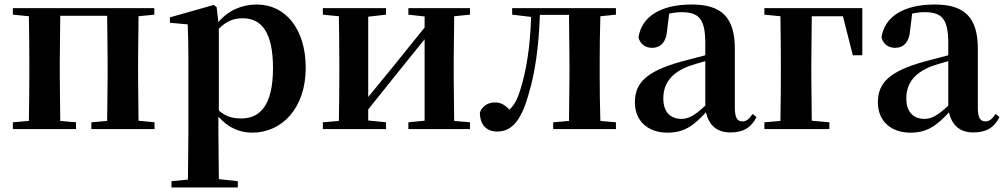

<svg xmlns="http://www.w3.org/2000/svg" viewBox="-20 -572 4453 851"><path d="M37 -507 108 -500C109 -442 110 -357 110 -301V-235C110 -179 109 -94 108 -36L37 -30V0H317V-30L247 -36L245 -235V-301L247 -502H455L457 -301V-235L455 -36L385 -30V0H665V-30L594 -37L592 -235V-301L594 -500L664 -507V-536H37Z M1098 16C1230 16 1335 -93 1335 -271C1335 -449 1241 -552 1119 -552C1054 -552 994 -528 948 -474L940 -541L927 -550L733 -495V-471L812 -464C814 -415 815 -375 815 -309V14L813 224L740 231V259H1034V231L950 222L948 13V-55C992 -5 1043 16 1098 16ZM950 -445C989 -483 1021 -491 1056 -491C1139 -491 1190 -429 1190 -270C1190 -104 1131 -47 1050 -47C1011 -47 981 -55 950 -82Z M1790 -507 1862 -499V-450L1720 -274L1612 -142V-498L1691 -507V-536H1411V-507L1482 -500C1483 -442 1484 -357 1484 -301V-235C1484 -179 1483 -94 1482 -36L1411 -30V0H1691V-30L1612 -38V-87L1749 -258L1862 -398V-37L1790 -30V0H2063V-30L1993 -36L1991 -235V-301L1993 -500L2063 -507V-536H1790Z M2501 0H2710V-30L2641 -36C2639 -94 2638 -179 2638 -235V-301C2638 -357 2639 -442 2641 -500L2710 -507V-536H2250V-507L2334 -497C2330 -365 2313 -255 2283 -164C2271 -127 2257 -104 2238 -86C2218 -107 2199 -118 2175 -118C2145 -118 2120 -105 2107 -74C2107 -18 2137 11 2183 11C2241 11 2287 -25 2323 -155C2352 -249 2368 -368 2373 -506H2502L2504 -301V-235L2502 -36L2432 -30V0Z M3217 15C3273 15 3309 -5 3333 -53L3316 -67C3298 -41 3286 -34 3271 -34C3249 -34 3237 -48 3237 -95V-356C3237 -494 3179 -552 3046 -552C2905 -552 2823 -496 2810 -406C2818 -376 2840 -360 2871 -360C2905 -360 2933 -382 2937 -439L2946 -512C2966 -516 2983 -518 3001 -518C3078 -518 3106 -488 3106 -381V-327L2996 -298C2844 -255 2794 -204 2794 -118C2794 -34 2854 16 2938 16C3014 16 3055 -16 3109 -74C3122 -18 3156 15 3217 15ZM3106 -104C3057 -57 3028 -45 3001 -45C2952 -45 2920 -75 2920 -136C2920 -203 2957 -248 3028 -277C3048 -284 3076 -293 3106 -301Z M3368 -507 3439 -500C3440 -442 3441 -355 3441 -293V-235C3441 -179 3440 -94 3439 -36L3368 -30V0H3656V-30L3578 -37L3576 -235V-293L3578 -500H3716L3760 -327H3802V-536H3368Z M4294 15C4350 15 4386 -5 4410 -53L4393 -67C4375 -41 4363 -34 4348 -34C4326 -34 4314 -48 4314 -95V-356C4314 -494 4256 -552 4123 -552C3982 -552 3900 -496 3887 -406C3895 -376 3917 -360 3948 -360C3982 -360 4010 -382 4014 -439L4023 -512C4043 -516 4060 -518 4078 -518C4155 -518 4183 -488 4183 -381V-327L4073 -298C3921 -255 3871 -204 3871 -118C3871 -34 3931 16 4015 16C4091 16 4132 -16 4186 -74C4199 -18 4233 15 4294 15ZM4183 -104C4134 -57 4105 -45 4078 -45C4029 -45 3997 -75 3997 -136C3997 -203 4034 -248 4105 -277C4125 -284 4153 -293 4183 -301Z"/></svg>

Font: Noto Serif CJK KR
Style: Bold
Weight: 700
Designer: Ryoko NISHIZUKA 西塚涼子 (kana & ideographs); Frank Grießhammer (Latin, Greek & Cyrillic); Wenlong ZHANG 张文龙 (bopomofo); San
Foundry: Adobe
Version: Version 2.001;hotconv 1.1.0;makeotfexe 2.6.0